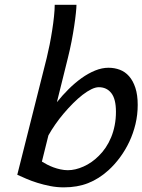

<svg xmlns="http://www.w3.org/2000/svg" viewBox="-20 -787 607 819"><path d="M158.7 -97.7Q168 -91.8 180.7 -85.2Q193.4 -78.6 207.8 -73.2Q222.2 -67.9 238 -64.5Q253.9 -61 269.5 -61Q301.3 -61 336.4 -76.7Q371.6 -92.3 401.4 -122.1Q417.5 -137.7 430.9 -157.7Q444.3 -177.7 454.1 -201.4Q463.9 -225.1 469.2 -252.4Q474.6 -279.8 474.6 -310.1Q474.6 -364.7 454.8 -389.9Q435.1 -415 401.4 -415Q387.2 -415 369.4 -406.2Q351.6 -397.5 332 -382.3Q312.5 -367.2 292 -346.7Q271.5 -326.2 252.2 -303.5Q232.9 -280.8 216.1 -256.6Q199.2 -232.4 186.5 -209.5ZM306.2 -766.6Q306.2 -755.4 303.7 -731.4Q301.3 -707.5 296.6 -676.5Q292 -645.5 285.2 -610.1Q278.3 -574.7 269.5 -539.6L222.7 -351.1Q246.1 -380.4 272.9 -407Q299.8 -433.6 328.1 -453.9Q356.4 -474.1 385.7 -486.1Q415 -498 442.9 -498Q468.3 -498 491 -489.5Q513.7 -481 530.5 -461.9Q547.4 -442.9 557.4 -412.6Q567.4 -382.3 567.4 -339.4Q567.4 -297.4 557.9 -257.6Q548.3 -217.8 531.5 -182.1Q514.6 -146.5 491.9 -115.7Q469.2 -85 442.9 -61Q401.9 -23.9 356 -5.9Q310.1 12.2 252.4 12.2Q222.7 12.2 194.1 6.6Q165.5 1 139.6 -7.1Q113.8 -15.1 91.8 -24.7Q69.8 -34.2 53.7 -41.5L179.2 -539.6Q185.5 -565.4 191.7 -596.2Q197.8 -627 202.6 -658Q207.5 -689 210.4 -717.3Q213.4 -745.6 213.4 -766.6Z"/></svg>

Font: Andika New Basic
Style: Italic
Weight: 400
Italic angle: -14°
Designer: Victor Gaultney, Annie Olsen, Julie Remington, Don Collingsworth, Eric Hays
Foundry: SIL International
Version: Version 5.500